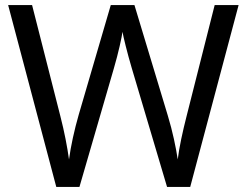

<svg xmlns="http://www.w3.org/2000/svg" viewBox="-20 -734 970 754"><path d="M917 -714H823L713 -279C697 -216 684 -157 678 -108C671 -154 658 -218 639 -280L508 -714H415L289 -283C272 -224 258 -160 251 -108C244 -158 233 -216 217 -278L106 -714H12L201 0H292L427 -465C445 -526 459 -591 461 -609C464 -591 480 -525 497 -468L636 0H727Z"/></svg>

Font: Noto Sans Runic
Style: Regular
Weight: 400
Designer: Monotype Design Team
Foundry: Monotype Imaging Inc.
Version: Version 2.002